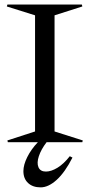

<svg xmlns="http://www.w3.org/2000/svg" viewBox="-20 -620 391 837"><path d="M12.2 -7.8 132.8 -46.9V-553.2L9.8 -591.8L12.2 -600.1H336.9L338.9 -591.8L217.8 -553.2V-46.9L340.8 -7.8L338.9 0H183.1Q159.2 31.2 149.4 60.8Q139.6 90.3 147.7 109.1Q155.8 127.9 180.2 127.9Q203.1 127.9 230.5 111.3Q257.8 94.7 284.2 61L295.9 66.9Q263.2 131.3 227.1 164.1Q190.9 196.8 157.2 196.8Q122.6 196.8 102.3 177.7Q82 158.7 82 126Q82 98.6 98.9 64.7Q115.7 30.8 145 0H14.2Z"/></svg>

Font: Halibut
Style: Regular
Weight: 400
Designer: Matteo Maggi
Foundry: Collletttivo
Version: Version 3.080 | FøM Fix